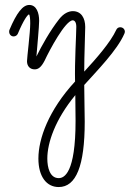

<svg xmlns="http://www.w3.org/2000/svg" viewBox="-20 -272 524 775"><path d="M283 57C176 173 135 288 135 368C135 441 168 483 217 483C287 483 322 398 322 219C322 174 320 123 320 71C372 13 453 -69 482 -136C483 -139 484 -141 484 -144C484 -153 477 -162 465 -162C458 -162 452 -158 449 -151C426 -101 368 -35 320 17C320 -52 324 -133 324 -163C324 -199 308 -227 274 -227C257 -227 237 -218 219 -195C182 -148 148 -87 127 -44C130 -82 138 -165 138 -188C138 -219 128 -252 98 -252C72 -252 47 -220 18 -151C17 -148 17 -146 17 -144C17 -134 24 -125 35 -125C42 -125 49 -129 52 -136C76 -193 91 -212 97 -214C101 -211 102 -193 102 -177C102 -141 89 -39 89 -25C89 -4 102 8 120 8C134 8 146 0 160 -27C180 -70 244 -190 274 -190C279 -190 288 -185 288 -164C288 -134 281 -22 283 57ZM285 216C285 427 239 447 217 447C181 447 171 404 171 368C171 304 203 210 284 112C284 151 285 184 285 216Z"/></svg>

Font: Sacramento
Style: Regular
Weight: 400
Designer: Astigmatic (AOETI)
Foundry: Astigmatic (AOETI)
Version: Version 1.000